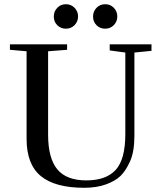

<svg xmlns="http://www.w3.org/2000/svg" viewBox="-20 -878 766 910"><path d="M208 -240Q208 -128 251.5 -75.5Q295 -23 389 -23Q483 -23 528.5 -73Q574 -123 574 -243V-629L500 -639V-668H698V-637L617 -629V-234Q617 -159 596.5 -113.5Q576 -68 551 -44Q526 -20 482 -4Q438 12 379 12Q241 12 173.5 -43.5Q106 -99 106 -220V-635L27 -642V-668H298V-642L208 -635ZM350 -800Q350 -776 333.5 -759Q317 -742 292.5 -742Q268 -742 251.5 -758.5Q235 -775 235 -799.5Q235 -824 251.5 -841Q268 -858 292.5 -858Q317 -858 333.5 -841Q350 -824 350 -800ZM536 -800Q536 -776 519.5 -759Q503 -742 478.5 -742Q454 -742 437.5 -758.5Q421 -775 421 -799.5Q421 -824 437.5 -841Q454 -858 478.5 -858Q503 -858 519.5 -841Q536 -824 536 -800Z"/></svg>

Font: Rufina
Style: Regular
Weight: 400
Designer: Martin Sommaruga
Foundry: Martin Sommaruga
Version: Version 1.001